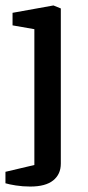

<svg xmlns="http://www.w3.org/2000/svg" viewBox="-26 -518 321 704"><path d="M85 166Q57 166 32 162Q7 158 -6 154V112L100 87V-411L20 -425V-471L170 -498L197 -487V82Q197 121 169 143.5Q141 166 85 166Z"/></svg>

Font: Faustina Light Medium
Style: Regular
Weight: 500
Version: Version 1.200